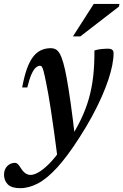

<svg xmlns="http://www.w3.org/2000/svg" viewBox="-90 -697 628 978"><path d="M49 -251.5H23Q33 -306.5 46.5 -344.8Q60 -383 77.8 -406.5Q95.5 -430 118.2 -440.8Q141 -451.5 168.5 -451.5Q184 -451.5 195.2 -444.8Q206.5 -438 215.5 -421.8Q224.5 -405.5 232.5 -376.5Q241 -347.5 250.2 -296.8Q259.5 -246 270.2 -169.8Q281 -93.5 293 12L204 114.5Q194 34.5 185.2 -27Q176.5 -88.5 169.5 -135Q162.5 -181.5 156.2 -217Q150 -252.5 144 -280.5Q136.5 -317.5 131.8 -334.8Q127 -352 123.2 -357Q119.5 -362 114 -362Q103 -362 92 -352.2Q81 -342.5 70.2 -318.5Q59.5 -294.5 49 -251.5ZM241 29.5 258.5 22Q296 -34 321.5 -87Q347 -140 362.5 -194.2Q378 -248.5 384.8 -308.8Q391.5 -369 391 -440Q407 -445 425.5 -447Q444 -449 460.5 -449Q474.5 -449 481.5 -443.5Q488.5 -438 488.5 -425.5Q488.5 -399.5 482 -365.8Q475.5 -332 462 -291.2Q448.5 -250.5 427.8 -203.5Q407 -156.5 378.8 -104.2Q350.5 -52 314 4.5Q253.5 99 202 155.5Q150.5 212 104.2 236.8Q58 261.5 12.5 261.5Q-31 261.5 -50.2 242.2Q-69.5 223 -69.5 192.5Q-69.5 166 -53.2 149.2Q-37 132.5 -14 132.5Q-6 132.5 0.8 138.8Q7.5 145 18.5 163Q30 180 41.8 187Q53.5 194 65.5 194Q87 194 116.2 174.5Q145.5 155 178 118.2Q210.5 81.5 241 29.5ZM281.5 -511.5 387.5 -677H518.5L516 -663.5L319 -511.5Z"/></svg>

Font: Newsreader 24pt SemiBold
Style: Italic
Weight: 600
Italic angle: -17°
Designer: Hugues Gentile
Foundry: Production Type
Version: Version 1.003